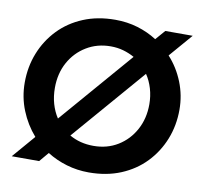

<svg xmlns="http://www.w3.org/2000/svg" viewBox="-80 -799 954 897"><g transform="rotate(10 397.0 -350.0)"><path d="M397 12Q342 12 291.5 -3Q241 -18 198 -45L160 0H30L123 -108Q80 -157 55 -219Q30 -281 30 -350Q30 -425 56 -490.5Q82 -556 130 -606Q178 -656 245.5 -684Q313 -712 397 -712Q453 -712 503 -697Q553 -682 595 -655L635 -701H765L670 -591Q714 -543 739 -480.5Q764 -418 764 -350Q764 -275 738 -209.5Q712 -144 664 -94Q616 -44 548.5 -16Q481 12 397 12ZM212 -211 510 -556Q485 -570 457 -578Q429 -586 397 -586Q333 -586 282 -555Q231 -524 202 -471Q173 -418 173 -350Q173 -310 183 -275Q193 -240 212 -211ZM397 -114Q462 -114 512.5 -145Q563 -176 592 -229.5Q621 -283 621 -350Q621 -389 610.5 -424.5Q600 -460 581 -488L283 -143Q333 -114 397 -114Z"/></g></svg>

Font: MuseoModerno SemiBold
Style: Regular
Weight: 600
Designer: Pablo Cosgaya, Héctor Gatti, Marcela Romero, and the Authors of The MuseoModerno Project.
Foundry: Omnibus-Type Team
Version: Version 1.001